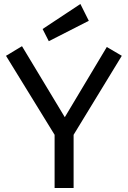

<svg xmlns="http://www.w3.org/2000/svg" viewBox="-20 -940 639 960"><path d="M304 -354 514 -705 589 -661 348 -266V0H253V-266L10 -661L90 -709ZM193 -795 382 -920 424 -836 224 -734Z"/></svg>

Font: ABeeZee
Style: Regular
Weight: 400
Designer: Anja Meiners
Foundry: Anja Meiners
Version: Version 1.001